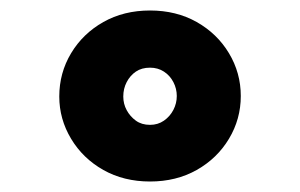

<svg xmlns="http://www.w3.org/2000/svg" viewBox="-20 -737 572 366"><path d="M266 -391Q216 -391 177 -413Q138 -435 115.5 -472.5Q93 -510 93 -553Q93 -598 115.5 -635.5Q138 -673 177 -695Q216 -717 266 -717Q316 -717 355 -695Q394 -673 416.5 -635.5Q439 -598 439 -554Q439 -510 416.5 -472.5Q394 -435 355 -413Q316 -391 266 -391ZM266 -499Q281 -499 292.5 -507Q304 -515 310.5 -527.5Q317 -540 317 -554Q317 -568 310.5 -580.5Q304 -593 292.5 -600.5Q281 -608 266 -608Q250 -608 239 -600.5Q228 -593 221.5 -580.5Q215 -568 215 -553Q215 -539 221.5 -527Q228 -515 239 -507Q250 -499 266 -499Z"/></svg>

Font: Lexend Zetta ExtraBold
Style: Regular
Weight: 800
Designer: Bonnie Shaver-Troup, Thomas Jockin
Foundry: Lexend
Version: Version 1.007